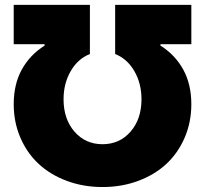

<svg xmlns="http://www.w3.org/2000/svg" viewBox="-20 -747 830 777"><path d="M35.5 -325.3Q35.5 -405.9 68.2 -465.4Q100.9 -524.9 160.5 -562.5V-568.2H35.5V-727.3H343.8V-528.4Q295.1 -509.2 266.2 -459.3Q237.2 -409.4 237.2 -345.2Q237.2 -265.3 281.4 -214.3Q325.6 -163.4 394.9 -163.4Q464.1 -163.4 508.3 -214.3Q552.6 -265.3 552.6 -345.2Q552.6 -409.4 523.6 -459.3Q494.7 -509.2 446 -528.4V-727.3H754.3V-568.2H629.3V-562.5Q688.9 -524.9 721.6 -465.4Q754.3 -405.9 754.3 -325.3Q754.3 -252.8 727.5 -190.3Q700.6 -127.8 653.6 -84Q606.5 -40.1 539.6 -15.1Q472.7 9.9 394.9 9.9Q317.1 9.9 250.2 -15.1Q183.2 -40.1 136.2 -84Q89.1 -127.8 62.3 -190.3Q35.5 -252.8 35.5 -325.3Z"/></svg>

Font: Karasuma Gothic
Style: Black
Weight: 900
Designer: Rasmus Andersson / Ryoko Nishizuka
Foundry: Genbu
Version: Version 1.00